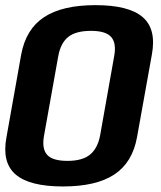

<svg xmlns="http://www.w3.org/2000/svg" viewBox="-21 -700 610 728"><path d="M217.5 7Q343.5 7 412.2 -38.2Q481 -83.5 498.5 -179.5L555 -494Q572.5 -590 519.8 -635.2Q467 -680.5 341 -680.5Q215.5 -680.5 146.5 -635.2Q77.5 -590 59.5 -494L3.5 -179.5Q-14.5 -83.5 38.5 -38.2Q91.5 7 217.5 7ZM235 -90Q178 -90 157.5 -113.2Q137 -136.5 146 -186L200 -487.5Q209 -537 237.8 -560Q266.5 -583 324 -583Q380 -583 400.5 -559.8Q421 -536.5 412 -487.5L358.5 -186Q349 -137 320 -113.5Q291 -90 235 -90Z"/></svg>

Font: Anybody UltraCondensed Thin SemiBold
Style: Italic
Weight: 600
Italic angle: -10°
Version: Version 1.111